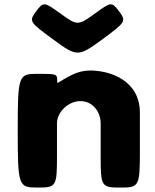

<svg xmlns="http://www.w3.org/2000/svg" viewBox="-20 -846 701 866"><path d="M143 -795C176 -839 179 -838 254 -784C328 -730 332 -730 407 -784C481 -838 484 -839 517 -795C550 -750 548 -747 441 -668C333 -589 327 -589 220 -668C112 -747 110 -750 143 -795ZM149 0C234 0 237 -4 237 -145V-290C237 -341 289 -390 342 -390C399 -390 434 -341 434 -290V-145C434 -4 437 0 523 0C608 0 611 -5 611 -169V-338C611 -481 480 -528 386 -528C358 -528 331 -521 306 -509C233 -473 238 -460 238 -486C237 -512 234 -513 149 -513C63 -513 60 -506 60 -257C60 -7 63 0 149 0Z"/></svg>

Font: Hussar Print
Style: Bold
Weight: 700
Foundry: Cannot Into Space Fonts
Version: Version 2.00